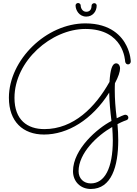

<svg xmlns="http://www.w3.org/2000/svg" viewBox="-20 -877 907 1273"><path d="M847 -469C847 -471 846 -519 819 -573C789 -635 715 -722 546 -722C286 -722 39 -479 39 -229C39 -71 132 15 272 15C428 15 590 -82 704 -263C705 -204 711 -140 719 -75C628 -28 464 111 464 258C464 327 514 376 582 376C719 376 764 226 764 53C764 17 762 -19 759 -54C793 -72 817 -80 818 -80C826 -83 831 -89 831 -97C831 -108 822 -116 812 -116C810 -116 809 -120 754 -93C745 -162 741 -224 741 -275C741 -293 741 -310 742 -325C765 -368 776 -402 776 -423C776 -443 765 -457 750 -457C723 -457 711 -413 706 -334C612 -166 468 -21 274 -21C162 -21 76 -81 76 -228C76 -473 321 -685 546 -685C801 -685 809 -476 810 -468C812 -457 819 -450 829 -450C839 -450 847 -459 847 -469ZM724 -35C726 -4 728 25 728 53C728 240 673 339 582 339C535 339 501 307 501 258C501 138 625 21 724 -35ZM621 -840C621 -849 614 -856 605 -856C595 -856 587 -848 587 -839C587 -810 571 -799 552 -799C527 -799 515 -823 515 -841C515 -850 506 -857 498 -857C489 -857 481 -850 481 -841C481 -811 504 -767 552 -767C596 -767 621 -803 621 -840Z"/></svg>

Font: Sacramento
Style: Regular
Weight: 400
Designer: Astigmatic (AOETI)
Foundry: Astigmatic (AOETI)
Version: Version 1.000